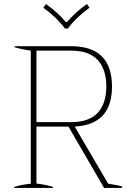

<svg xmlns="http://www.w3.org/2000/svg" viewBox="-20 -928 656 948"><path d="M194 -890 207 -908Q265 -867 305 -819H311Q351 -867 409 -908L422 -890Q356 -842 315 -787H301Q260 -842 194 -890ZM583 -7V0H494L318 -303H160V-22Q213 -15 242 -5V0H50V-5Q83 -16 132 -21V-678Q83 -685 52 -695V-700H330Q533 -700 533 -501Q533 -313 349 -303L514 -21Q568 -13 583 -7ZM160 -325H331Q420 -325 462.5 -371Q505 -417 505 -501Q505 -585 462.5 -631.5Q420 -678 331 -678H160Z"/></svg>

Font: Trirong Thin
Style: Regular
Weight: 250
Designer: Katatrad Team
Foundry: CadsonDemak
Version: Version 1.001